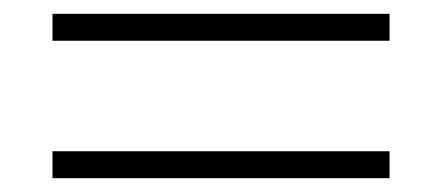

<svg xmlns="http://www.w3.org/2000/svg" viewBox="-20 -426 640 278"><path d="M56 -367V-406H544V-367ZM56 -168V-207H544V-168Z"/></svg>

Font: Nunito Sans 12pt ExtraLight
Style: Regular
Weight: 200
Designer: Vernon Adams
Foundry: Vernon Adams
Version: Version 3.101;gftools[0.9.27]